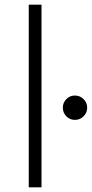

<svg xmlns="http://www.w3.org/2000/svg" viewBox="-20 -808 396 828"><path d="M104 -788H159V0H104ZM303 -396Q281 -396 266 -380.5Q251 -365 251 -344Q251 -322 266 -306.5Q281 -291 303 -291Q325 -291 340.5 -306.5Q356 -322 356 -344Q356 -365 340.5 -380.5Q325 -396 303 -396Z"/></svg>

Font: Nebula Sans Light
Style: Regular
Weight: 300
Designer: Paul D. Hunt for Adobe (as Source Sans)
Foundry: Nebula Entertainment & Broadcasting LLC
Version: Version 1.010